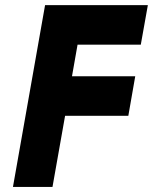

<svg xmlns="http://www.w3.org/2000/svg" viewBox="-20 -739 604 759"><path d="M187.5 0H31.2L158.2 -718.8H564.5L536.6 -562.5H286.6L264.6 -437.5H514.6L487.3 -281.2H237.3Z"/></svg>

Font: Signwood
Style: Italic
Weight: 400
Italic angle: -10°
Designer: GGBotNet
Foundry: GGBotNet
Version: 0.95